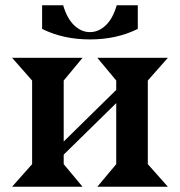

<svg xmlns="http://www.w3.org/2000/svg" viewBox="-20 -710 684 730"><path d="M293.9 0H25.9L102.1 -85.9V-403.8L25.9 -490.2H293.9L222.2 -403.8V-171.9L421.9 -368.2V-403.8L350.1 -490.2H618.2L542 -403.8V-85.9L618.2 0H350.1L421.9 -85.9V-317.9L222.2 -122.1V-85.9ZM321.8 -560.1Q220.2 -560.1 140.1 -600.1V-689.9H220.2Q234.9 -639.6 262 -613.8Q289.1 -587.9 321.8 -587.9Q355 -587.9 382.1 -613.8Q409.2 -639.6 423.8 -689.9H503.9V-600.1Q423.8 -560.1 321.8 -560.1Z"/></svg>

Font: Bluu Next
Style: Bold
Weight: 700
Designer: Jean-Baptiste Morizot, Igor Stepanchenko (Cyrillic)
Foundry: Igor Stepanchenko
Version: Version 1.005